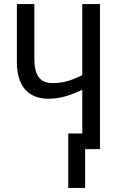

<svg xmlns="http://www.w3.org/2000/svg" viewBox="-20 -734 587 945"><path d="M472 0H399V191H316V-77H385V-292Q341 -271 300.5 -259.5Q260 -248 219 -248Q143 -248 103 -294.5Q63 -341 63 -430V-714H149V-444Q149 -384 170.5 -354.5Q192 -325 239 -325Q278 -325 311 -334.5Q344 -344 385 -364V-714H472Z"/></svg>

Font: Avrile Sans Condensed
Style: Regular
Weight: 400
Width: 3
Designer: Monotype Design Team
Foundry: Monotype Imaging Inc.
Version: Version 2.001;September 10, 2019;FontCreator 11.5.0.2425 64-